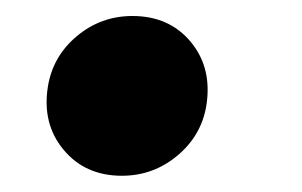

<svg xmlns="http://www.w3.org/2000/svg" viewBox="-20 -209 377 240"><path d="M132.3 10.7Q86.4 10.7 59.3 -22Q32.2 -54.7 40 -101.6Q46.4 -139.2 76.4 -164.1Q106.4 -189 145.5 -189Q191.9 -189 218.8 -156.2Q245.6 -123.5 237.8 -76.2Q231.4 -39.1 201.4 -14.2Q171.4 10.7 132.3 10.7Z"/></svg>

Font: Inter 20pt Black
Style: Italic
Weight: 900
Italic angle: -9.3988°
Version: Version 4.001;git-66647c0bb